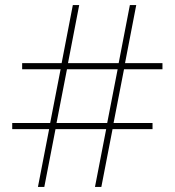

<svg xmlns="http://www.w3.org/2000/svg" viewBox="-20 -734 686 754"><path d="M467 -462 426 -251H579V-227H422L378 0H353L397 -227H198L154 0H129L173 -227H28V-251H177L218 -462H67V-486H222L266 -714H291L247 -486H446L490 -714H515L471 -486H618V-462ZM202 -251H401L442 -462H243Z"/></svg>

Font: Noto Sans Thin
Style: Regular
Weight: 100
Designer: Monotype Design Team
Foundry: Monotype Imaging Inc.
Version: Version 2.007